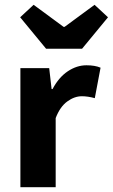

<svg xmlns="http://www.w3.org/2000/svg" viewBox="-20 -780 470 800"><path d="M65 0V-496H185L195 -409H199Q225 -458 262.5 -483Q300 -508 340 -508Q376 -508 399 -498L375 -371Q346 -379 321 -379Q290 -379 260 -357Q230 -335 212 -288V0ZM172 -577 64 -708 120 -760 245 -668H249L374 -760L430 -708L322 -577Z"/></svg>

Font: Toshiba Sans
Style: Bold
Weight: 700
Designer: Paul D. Hunt
Foundry: Toshiba Corporation
Version: Version 2.020;PS 2.0;hotconv 1.0.86;makeotf.lib2.5.63406